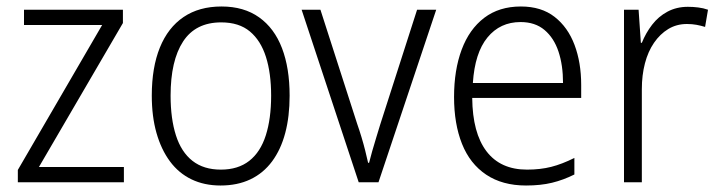

<svg xmlns="http://www.w3.org/2000/svg" viewBox="-20 -562 2216 592"><path d="M362 0H35V-38L295 -485H54V-532H359V-491L100 -47H362Z M873 -267Q873 -203 859.5 -152Q846 -101 819 -64.5Q792 -28 752 -9Q712 10 660 10Q610 10 570.5 -9Q531 -28 504 -64.5Q477 -101 462.5 -152Q448 -203 448 -267Q448 -354 473 -415.5Q498 -477 546 -509.5Q594 -542 663 -542Q732 -542 779 -508.5Q826 -475 849.5 -413.5Q873 -352 873 -267ZM506 -267Q506 -196 522.5 -144.5Q539 -93 573.5 -66Q608 -39 661 -39Q714 -39 748.5 -66Q783 -93 799.5 -144.5Q816 -196 816 -267Q816 -336 800 -386.5Q784 -437 750.5 -465Q717 -493 662 -493Q583 -493 544.5 -434Q506 -375 506 -267Z M1086 0 910 -532H968L1081 -181Q1088 -161 1094.5 -139.5Q1101 -118 1106 -98Q1111 -78 1115 -60H1118Q1122 -76 1127.5 -95.5Q1133 -115 1139.5 -136Q1146 -157 1152 -177L1266 -532H1325L1147 0Z M1586 -542Q1649 -542 1690 -510Q1731 -478 1751.5 -423.5Q1772 -369 1772 -300V-260H1436Q1437 -152 1480 -95.5Q1523 -39 1605 -39Q1646 -39 1679.5 -47.5Q1713 -56 1751 -75V-24Q1717 -7 1682 1.5Q1647 10 1602 10Q1529 10 1479 -23.5Q1429 -57 1404.5 -118.5Q1380 -180 1380 -263Q1380 -346 1403.5 -409Q1427 -472 1473 -507Q1519 -542 1586 -542ZM1585 -494Q1522 -494 1483 -446.5Q1444 -399 1438 -306H1716Q1716 -361 1702 -403Q1688 -445 1659 -469.5Q1630 -494 1585 -494Z M2101 -541Q2117 -541 2133 -539Q2149 -537 2163 -532L2154 -479Q2141 -483 2127.5 -485.5Q2114 -488 2098 -488Q2066 -488 2040.5 -472.5Q2015 -457 1996.5 -430Q1978 -403 1968.5 -366.5Q1959 -330 1959 -287V0H1904V-532H1949L1956 -430H1959Q1971 -460 1990.5 -485.5Q2010 -511 2038 -526Q2066 -541 2101 -541Z"/></svg>

Font: Noto Sans Hebrew SemiCondensed Light
Style: Regular
Weight: 300
Width: 4
Designer: Monotype Design Team
Foundry: Monotype Imaging Inc.
Version: Version 2.003